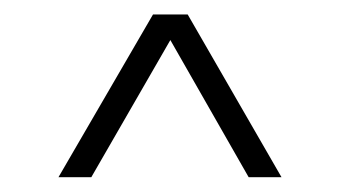

<svg xmlns="http://www.w3.org/2000/svg" viewBox="-20 -720 470 266"><path d="M61 -474.5 192 -700H240L370 -474.5H324.5L216 -664.5L106.5 -474.5Z"/></svg>

Font: Imbue 10pt Black
Style: Regular
Weight: 900
Designer: Tyler Finck
Foundry: Etcetera Type Company
Version: Version 1.102; ttfautohint (v1.8.3)